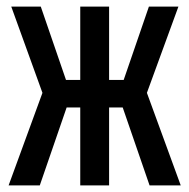

<svg xmlns="http://www.w3.org/2000/svg" viewBox="-20 -559 570 579"><path d="M6 0H100L181 -235H222V0H309V-235H350L431 0H525L423 -279L518 -539H429L353 -318H309V-539H222V-318H179L103 -539H14L108 -279Z"/></svg>

Font: Noto Sans Mono Condensed Medium
Style: Regular
Weight: 500
Width: 3
Designer: Monotype Design Team
Foundry: Monotype Imaging Inc.
Version: Version 2.014